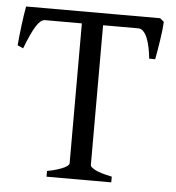

<svg xmlns="http://www.w3.org/2000/svg" viewBox="-47 -660 646 704"><g transform="rotate(5 275.5 -307.5)"><path d="M149.9 0V-21Q172.4 -25.4 187.7 -30.3Q203.1 -35.2 212.4 -39.8Q221.7 -44.4 225.8 -48.6Q230 -52.7 230 -56.2V-571.3H93.8Q78.6 -571.3 62 -545.2Q45.4 -519 23.4 -461.4L2.4 -470.7Q3.4 -484.9 5.6 -504.4Q7.8 -523.9 10.3 -544.4Q12.7 -564.9 15.6 -583.7Q18.6 -602.5 21 -615.2H514.2L528.8 -603Q528.3 -590.3 526.4 -573Q524.4 -555.7 521.5 -536.4Q518.6 -517.1 515.4 -498Q512.2 -479 509.3 -463.9H487.3Q484.9 -486.8 480.7 -506.3Q476.6 -525.9 470.5 -540.3Q464.4 -554.7 456.1 -563Q447.8 -571.3 437 -571.3H308.1V-56.2Q308.1 -49.8 325.7 -40Q343.3 -30.3 388.2 -21V0Z"/></g></svg>

Font: Noto Serif Devanagari
Style: Bold
Weight: 700
Designer: Monotype Design Team
Foundry: Monotype Imaging Inc.
Version: Version 1.01